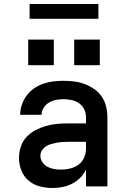

<svg xmlns="http://www.w3.org/2000/svg" viewBox="-20 -932 640 960"><path d="M243 8Q211 8 179.5 0Q148 -8 123.5 -28.5Q99 -49 87 -79.5Q75 -110 75 -142Q75 -171 84 -198.5Q93 -226 112 -246.5Q131 -267 156.5 -280.5Q182 -294 209.5 -302Q237 -310 265 -312.5Q293 -315 322 -315H410V-346Q410 -367 401 -385.5Q392 -404 375.5 -415.5Q359 -427 339 -431.5Q319 -436 298 -436Q279 -436 260.5 -432.5Q242 -429 225.5 -419.5Q209 -410 198.5 -393.5Q188 -377 188 -358H81Q81 -384 89.5 -409Q98 -434 113.5 -454.5Q129 -475 150.5 -490Q172 -505 196.5 -513.5Q221 -522 246.5 -525Q272 -528 298 -528Q325 -528 352 -524.5Q379 -521 404 -511.5Q429 -502 451.5 -486.5Q474 -471 489 -448.5Q504 -426 510.5 -399.5Q517 -373 517 -346V0H410V-84Q399 -61 381 -43Q363 -25 340.5 -13.5Q318 -2 293 3Q268 8 243 8ZM285 -84Q308 -84 331 -89.5Q354 -95 372.5 -108.5Q391 -122 400.5 -144Q410 -166 410 -189V-223H322Q307 -223 292.5 -222Q278 -221 264 -218.5Q250 -216 236 -212Q222 -208 210 -200.5Q198 -193 190 -180.5Q182 -168 182 -153Q182 -136 192 -121Q202 -106 217.5 -98Q233 -90 250 -87Q267 -84 285 -84ZM479 -606H351V-734H479ZM249 -606H121V-734H249ZM128 -838V-912H472V-838Z"/></svg>

Font: Iosevka SS04 Semibold Extended
Style: Regular
Weight: 600
Width: 7
Monospace: yes
Designer: Belleve Invis
Foundry: Belleve Invis
Version: Version 19.0.0; ttfautohint (v1.8.4)